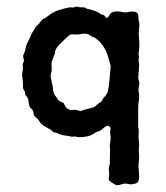

<svg xmlns="http://www.w3.org/2000/svg" viewBox="-20 -394 495 574"><path d="M219.2 -372.1H227.1Q234.9 -372.1 238.8 -368.2Q266.6 -361.8 274.4 -356.4L284.2 -350.1Q290.5 -350.6 293.5 -345.7Q296.9 -340.8 298.3 -340.3Q299.8 -339.8 302.7 -342.8Q305.7 -345.7 308.1 -350.6Q311.5 -356 319.3 -358.4Q327.1 -360.8 332 -359.9L354 -356.9Q357.4 -356.9 365.2 -358.4Q389.2 -362.8 393.1 -350.1Q394 -346.7 394 -341.8V-335.9L397 -321.8Q397 -318.4 395.5 -305.7Q394 -293 396 -272.5Q397.9 -252 394 -232.9L396 -223.6L394 -213.9L396 -203.1L395 -183.1L393.1 -161.1L397 -145L394 -127.9V-123.5L396 -112.8V-99.1L394 -85.9Q393.1 -80.1 393.1 -68.4V-14.2L395 -3.9L394 14.2L396 39.1L395 53.2L396 78.1L394 101.1L396 132.8Q396.5 151.9 384.8 154.8Q373 157.7 369.1 157.2L356 154.8Q351.6 154.3 342.8 157.2Q334 160.2 329.6 159.7Q325.2 159.2 316.4 153.3Q307.6 147.5 306.2 145Q304.2 143.6 305.7 133.8Q307.1 124 306.2 122.1L305.2 111.8Q305.2 102.1 308.1 99.1L309.1 51.8L308.1 43L311 18.1L309.1 2.9Q309.1 -1 310.5 -6.8Q312 -12.7 306.2 -16.6Q300.3 -21 289.1 -10.7Q277.8 -0.5 269 0Q267.1 1 255.9 8.3Q244.6 15.6 215.8 16.1L205.1 14.2Q203.1 14.2 201.2 14.2Q199.2 14.2 196.3 14.6Q193.4 15.1 189.5 13.7Q185.1 12.2 174.8 11.2Q164.6 10.3 156.2 6.3Q147.9 2.9 147 2.4Q145.5 2 142.6 2Q139.6 2 130.9 -6.8Q104.5 -20 100.1 -27.8Q93.8 -38.6 87.4 -43Q81.1 -46.9 80.6 -53.7Q79.6 -64.5 73.7 -69.3Q67.4 -74.2 66.4 -83Q65.9 -91.8 64 -97.7Q62 -103.5 59.6 -106Q57.1 -107.9 56.2 -109.4Q55.2 -110.8 55.2 -114.3Q55.2 -117.7 54.2 -120.1L48.8 -129.9V-145L45.9 -171.9L48.8 -189L47.9 -200.2Q47.9 -204.1 51.8 -211.9L48.8 -227.1Q54.7 -238.8 56.2 -248.5Q57.6 -258.3 64 -270Q71.3 -284.7 72.8 -289.1Q74.2 -293.5 77.1 -297.4Q80.1 -301.8 81.1 -303.7Q82 -305.7 84.5 -309.6Q86.9 -314 88.4 -315.9Q89.8 -317.9 92.8 -319.8Q95.7 -321.3 96.7 -323.2Q97.7 -325.2 99.6 -327.1Q108.9 -339.8 115.2 -339.8Q132.8 -354 142.6 -358.9Q152.3 -363.3 170.9 -368.2Q189.5 -373 192.4 -372.1Q195.8 -371.1 196.8 -371.1L207 -374Q210 -375 213.9 -373.5Q217.8 -372.1 219.2 -372.1ZM370.1 43V44.9L371.1 43ZM205.1 -65.9 220.2 -62 235.8 -66.9Q259.8 -72.3 263.7 -75.2Q267.6 -78.1 270.5 -81.5Q273.9 -85 278.8 -87.4Q283.7 -89.8 285.6 -94.7Q287.1 -99.1 291.5 -103.5Q295.9 -107.4 300.3 -115.2Q304.7 -123 307.6 -158.2Q310.5 -193.4 311 -196.8L306.2 -213.9Q294.9 -259.8 264.2 -280.8Q262.2 -282.7 258.8 -283.2Q253.9 -284.2 247.6 -289.6Q241.2 -294.4 227.1 -293L213.9 -291H200.2Q194.3 -292 190.4 -290.5Q186.5 -289.1 175.3 -278.3L156.7 -259.8Q144 -247.1 144 -233.9Q135.3 -213.9 133.8 -205.1L134.8 -183.1L130.9 -168L133.8 -152.8Q134.8 -150.9 134.8 -147.5Q134.8 -144 136.2 -142.1L138.2 -131.8Q138.2 -113.8 148.9 -103Q152.8 -96.2 154.3 -94.2Q155.3 -92.8 162.1 -89.8Q168.9 -86.9 170.9 -85Q171.9 -83 173.3 -79.6Q178.2 -67.9 191.9 -64.9Z"/></svg>

Font: AntiqueNobleRegular
Style: Regular
Weight: 400
Version: Version 0.1